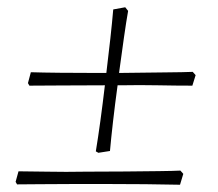

<svg xmlns="http://www.w3.org/2000/svg" viewBox="-20 -506 600 529"><path d="M251 -85 244 -89Q250 -125 256.5 -172.5Q263 -220 269 -271Q204 -271 147.5 -270.5Q91 -270 61 -270L57 -277L65 -307Q96 -306 145.5 -305.5Q195 -305 249 -305Q261 -305 273 -305Q279 -354 284 -399.5Q289 -445 292 -480L325 -486L333 -476Q328 -448 321.5 -402.5Q315 -357 308 -305Q376 -306 432.5 -306.5Q489 -307 511 -308L519 -299L510 -270Q464 -270 414.5 -271Q365 -272 313 -271Q308 -271 304 -271Q297 -220 291.5 -172Q286 -124 283 -90ZM476 3Q430 2 380.5 1.5Q331 1 280 1Q229 1 179.5 1Q130 1 90 1.5Q50 2 27 2L23 -5L31 -34Q62 -34 111.5 -33Q161 -32 215 -33Q271 -33 324 -33.5Q377 -34 418 -34.5Q459 -35 477 -36L485 -27Z"/></svg>

Font: Labrada Lght
Style: Italic
Weight: 300
Italic angle: -7°
Designer: Mercedes Jáuregui
Foundry: Omnibus-Type Team
Version: Version 1.000; ttfautohint (v1.8.4.7-5d5b)